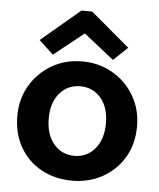

<svg xmlns="http://www.w3.org/2000/svg" viewBox="-51 -730 652 786"><g transform="rotate(5 275.0 -337.5)"><path d="M274 11Q204 11 148 -19.5Q92 -50 60 -105.5Q28 -161 28 -234Q28 -303 60.5 -358.5Q93 -414 148.5 -446.5Q204 -479 274 -479Q343 -479 399 -446.5Q455 -414 487.5 -358.5Q520 -303 520 -234Q520 -161 487.5 -106Q455 -51 399 -20Q343 11 274 11ZM274 -91Q326 -91 359 -130Q392 -169 392 -234Q392 -301 359 -339Q326 -377 274 -377Q224 -377 190.5 -339Q157 -301 157 -234Q157 -169 190 -130Q223 -91 274 -91ZM151 -496 92 -551 252 -686H296L456 -551L398 -496L274 -594Z"/></g></svg>

Font: Inconsolata SemiExpanded ExtraBold
Style: Regular
Weight: 800
Width: 6
Monospace: yes
Designer: Raph Levien, Cyreal, Brenton Simpson
Foundry: Raph Levien, Cyreal, Google
Version: Version 3.001; ttfautohint (v1.8.2.53-6de2)